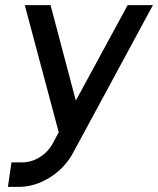

<svg xmlns="http://www.w3.org/2000/svg" viewBox="-20 -520 619 752"><path d="M77 -500 210 -2 187 41Q168 76 135 96Q103 116 66 116H25L11 212H53Q115 212 174 176Q203 158 226 134Q249 110 266 79L579 -500H480L277 -126L178 -500Z"/></svg>

Font: Unageo
Style: Medium-Italic
Weight: 500
Designer: Richard Sepsi
Foundry: Richard Sepsi
Version: Version 2.000